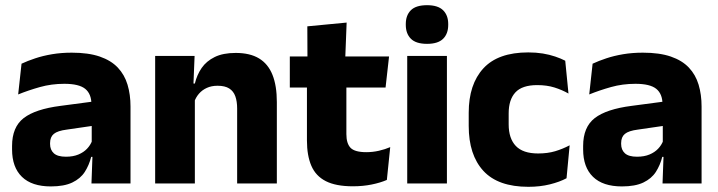

<svg xmlns="http://www.w3.org/2000/svg" viewBox="-20 -707 2768 740"><path d="M332.5 0 337 -123 333.5 -130.5V-284L332.5 -304Q332.5 -345 308.5 -364.5Q284.5 -384 228 -384Q178.5 -384 134 -371.5Q89.5 -359 50 -343L63 -461.5Q86.5 -472.5 115.8 -482.2Q145 -492 180.5 -498Q216 -504 256.5 -504Q321 -504 364.5 -489Q408 -474 434 -446.5Q460 -419 471.5 -380.8Q483 -342.5 483 -296.5V0ZM176 11.5Q102.5 11.5 64.5 -25.5Q26.5 -62.5 26.5 -131V-144.5Q26.5 -217 71.2 -251.8Q116 -286.5 213.5 -299L345.5 -316.5L354.5 -224.5L237.5 -207.5Q202 -203 187.5 -191Q173 -179 173 -155.5V-152Q173 -129.5 187.5 -116.2Q202 -103 234 -103Q262 -103 282.2 -111.5Q302.5 -120 315.5 -133.8Q328.5 -147.5 335 -164.5L356.5 -102.5H331.5Q323.5 -70.5 306.8 -44.5Q290 -18.5 258.5 -3.5Q227 11.5 176 11.5Z M894 0V-289Q894 -316 887 -335.8Q880 -355.5 863.5 -366Q847 -376.5 818.5 -376.5Q795 -376.5 777 -368.2Q759 -360 746.8 -345.8Q734.5 -331.5 728.5 -313.5L705 -385H731Q739 -418.5 757.2 -445Q775.5 -471.5 807.5 -487.2Q839.5 -503 888.5 -503Q943.5 -503 978.5 -481.8Q1013.5 -460.5 1030.2 -418.5Q1047 -376.5 1047 -313.5V0ZM578 0V-491.5H730L725 -368.5L731 -354V0Z M1340 11Q1274.5 11 1235.8 -8.8Q1197 -28.5 1180 -68Q1163 -107.5 1163 -165.5V-440H1315V-190Q1315 -154 1331.2 -137.2Q1347.5 -120.5 1392 -120.5Q1416.5 -120.5 1440.5 -126Q1464.5 -131.5 1484 -140L1471 -13.5Q1445.5 -2.5 1412.2 4.2Q1379 11 1340 11ZM1097 -369.5V-489.5H1479.5L1466 -369.5ZM1165 -478.5 1164.5 -605.5 1316 -620 1310.5 -478.5Z M1549.5 0V-491.5H1702.5V0ZM1626 -538Q1583 -538 1563.5 -557.8Q1544 -577.5 1544 -611V-614.5Q1544 -648 1563.5 -667.5Q1583 -687 1626 -687Q1668 -687 1687.8 -667.5Q1707.5 -648 1707.5 -614.5V-611Q1707.5 -577 1687.8 -557.5Q1668 -538 1626 -538Z M2016.5 13Q1899.5 13 1843 -48.5Q1786.5 -110 1786.5 -221.5V-272.5Q1786.5 -382 1843 -443.5Q1899.5 -505 2016 -505Q2046 -505 2072 -500.8Q2098 -496.5 2120 -489Q2142 -481.5 2158.5 -473L2171 -346.5Q2146.5 -360.5 2117 -369.8Q2087.5 -379 2050.5 -379Q1992.5 -379 1966.5 -351Q1940.5 -323 1940.5 -270V-227.5Q1940.5 -173.5 1968 -144.5Q1995.5 -115.5 2054 -115.5Q2090.5 -115.5 2119.8 -124.2Q2149 -133 2175.5 -147L2163.5 -20Q2137.5 -6 2099.5 3.5Q2061.5 13 2016.5 13Z M2533.5 0 2538 -123 2534.5 -130.5V-284L2533.5 -304Q2533.5 -345 2509.5 -364.5Q2485.5 -384 2429 -384Q2379.5 -384 2335 -371.5Q2290.5 -359 2251 -343L2264 -461.5Q2287.5 -472.5 2316.8 -482.2Q2346 -492 2381.5 -498Q2417 -504 2457.5 -504Q2522 -504 2565.5 -489Q2609 -474 2635 -446.5Q2661 -419 2672.5 -380.8Q2684 -342.5 2684 -296.5V0ZM2377 11.5Q2303.5 11.5 2265.5 -25.5Q2227.5 -62.5 2227.5 -131V-144.5Q2227.5 -217 2272.2 -251.8Q2317 -286.5 2414.5 -299L2546.5 -316.5L2555.5 -224.5L2438.5 -207.5Q2403 -203 2388.5 -191Q2374 -179 2374 -155.5V-152Q2374 -129.5 2388.5 -116.2Q2403 -103 2435 -103Q2463 -103 2483.2 -111.5Q2503.5 -120 2516.5 -133.8Q2529.5 -147.5 2536 -164.5L2557.5 -102.5H2532.5Q2524.5 -70.5 2507.8 -44.5Q2491 -18.5 2459.5 -3.5Q2428 11.5 2377 11.5Z"/></svg>

Font: Anek Gujarati Medium
Style: Bold
Weight: 700
Version: Version 1.003